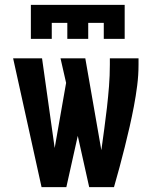

<svg xmlns="http://www.w3.org/2000/svg" viewBox="-20 -770 640 790"><path d="M151 0 34 -530H153L205 -161L252 -429L229 -530H331L397 -152Q403 -196 409 -239.5Q415 -283 420 -327Q425 -371 428.5 -415Q432 -459 432 -504V-530H550V-504Q550 -461 544.5 -418Q539 -375 531 -333Q523 -291 513.5 -249Q504 -207 493.5 -165.5Q483 -124 472 -82.5Q461 -41 449 0H347L300 -211L253 0ZM107 -610V-750H493V-610H407V-676H343V-610H257V-676H193V-610Z"/></svg>

Font: Iosevka Curly Slab Extended
Style: Bold
Weight: 700
Width: 7
Monospace: yes
Designer: Belleve Invis
Foundry: Belleve Invis
Version: Version 11.1.0; ttfautohint (v1.8.3)